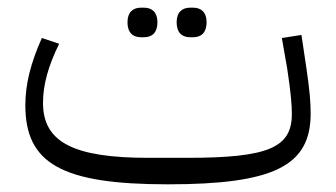

<svg xmlns="http://www.w3.org/2000/svg" viewBox="-20 -468 874 500"><path d="M475 -371H483C504 -371 518 -383 518 -410C518 -436 504 -448 483 -448H475C454 -448 440 -436 440 -410C440 -383 454 -371 475 -371ZM347 -371H355C376 -371 390 -383 390 -410C390 -436 376 -448 355 -448H347C326 -448 312 -436 312 -410C312 -383 326 -371 347 -371ZM417 12C693 12 789 -36 789 -172C789 -199 787 -231 777 -297L765 -377L714 -369L728 -289C738 -223 740 -193 740 -171C740 -83 678 -57 467 -57H366C171 -57 92 -98 92 -200C92 -246 105 -295 134 -354L89 -369C60 -304 46 -249 46 -194C46 -42 141 12 417 12Z"/></svg>

Font: IBM Plex Arabic Light
Style: Regular
Weight: 300
Designer: Mike Abbink, Paul van der Laan, Pieter van Rosmalen, Wael Morcos, Khajak Apelian
Foundry: Bold Monday
Version: Version 1.0